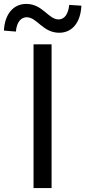

<svg xmlns="http://www.w3.org/2000/svg" viewBox="-70 -959 435 979"><path d="M101 0H193V-733H101ZM232 -792C298 -792 341 -844 345 -930L283 -934C278 -886 258 -860 229 -860C176 -860 148 -939 64 -939C-2 -939 -46 -887 -50 -803L11 -798C15 -846 37 -871 66 -871C119 -871 148 -792 232 -792Z"/></svg>

Font: Noto Sans Mono CJK SC
Style: Regular
Weight: 400
Designer: Ryoko NISHIZUKA 西塚涼子 (kana, bopomofo & ideographs); Paul D. Hunt (Latin, Greek & Cyrillic); Sandoll Communications 산돌커뮤니
Foundry: Adobe
Version: Version 2.004;hotconv 1.0.118;makeotfexe 2.5.65603